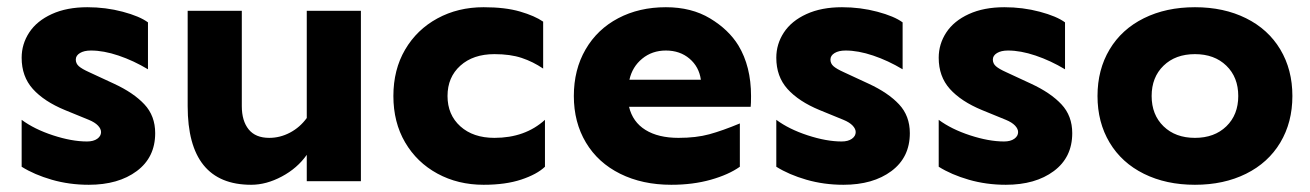

<svg xmlns="http://www.w3.org/2000/svg" viewBox="-20 -502 3631 532"><path d="M190 -337Q190 -326 198.5 -318.5Q207 -311 227 -302L296 -270Q350 -245 380 -213Q410 -181 410 -133Q410 -66 359 -28Q308 10 226 10Q172 10 123.5 -4Q75 -18 40 -40V-170Q75 -144 127 -127Q179 -110 221 -110Q239 -110 249.5 -117.5Q260 -125 260 -136Q260 -145 251.5 -154Q243 -163 226 -170L160 -197Q102 -221 71 -255.5Q40 -290 40 -342Q40 -380 61 -412Q82 -444 123.5 -463Q165 -482 222 -482Q273 -482 320 -469.5Q367 -457 390 -440V-310Q350 -334 308.5 -348Q267 -362 232 -362Q213 -362 201.5 -355Q190 -348 190 -337Z M500 -208V-472H650V-208Q650 -167 669 -143.5Q688 -120 726 -120Q756 -120 783.5 -134.5Q811 -149 830 -175V-472H980V0H830V-73Q804 -36 761 -13Q718 10 676 10Q500 10 500 -208Z M1320 10Q1249 10 1192 -21Q1135 -52 1102.5 -107.5Q1070 -163 1070 -236Q1070 -309 1102.5 -364.5Q1135 -420 1192 -451Q1249 -482 1320 -482Q1380 -482 1421 -470Q1462 -458 1485 -442V-312Q1457 -331 1425.5 -341.5Q1394 -352 1350 -352Q1291 -352 1255.5 -320Q1220 -288 1220 -236Q1220 -184 1255.5 -152Q1291 -120 1350 -120Q1435 -120 1490 -170V-40Q1468 -19 1424.5 -4.5Q1381 10 1320 10Z M1825 -482Q1896 -482 1947.5 -451Q1999 -420 2026 -376Q2061 -318 2061 -236Q2061 -215 2060 -206H1723Q1733 -164 1768.5 -142Q1804 -120 1860 -120Q1909 -120 1945.5 -130Q1982 -140 2030 -160V-40Q1999 -18 1949.5 -4Q1900 10 1840 10Q1760 10 1698.5 -20.5Q1637 -51 1603.5 -107Q1570 -163 1570 -236Q1570 -309 1602.5 -365Q1635 -421 1693 -451.5Q1751 -482 1825 -482ZM1922 -281Q1917 -317 1890.5 -339.5Q1864 -362 1825 -362Q1787 -362 1759.5 -339.5Q1732 -317 1724 -281Z M2281 -337Q2281 -326 2289.5 -318.5Q2298 -311 2318 -302L2387 -270Q2441 -245 2471 -213Q2501 -181 2501 -133Q2501 -66 2450 -28Q2399 10 2317 10Q2263 10 2214.5 -4Q2166 -18 2131 -40V-170Q2166 -144 2218 -127Q2270 -110 2312 -110Q2330 -110 2340.5 -117.5Q2351 -125 2351 -136Q2351 -145 2342.5 -154Q2334 -163 2317 -170L2251 -197Q2193 -221 2162 -255.5Q2131 -290 2131 -342Q2131 -380 2152 -412Q2173 -444 2214.5 -463Q2256 -482 2313 -482Q2364 -482 2411 -469.5Q2458 -457 2481 -440V-310Q2441 -334 2399.5 -348Q2358 -362 2323 -362Q2304 -362 2292.5 -355Q2281 -348 2281 -337Z M2731 -337Q2731 -326 2739.5 -318.5Q2748 -311 2768 -302L2837 -270Q2891 -245 2921 -213Q2951 -181 2951 -133Q2951 -66 2900 -28Q2849 10 2767 10Q2713 10 2664.5 -4Q2616 -18 2581 -40V-170Q2616 -144 2668 -127Q2720 -110 2762 -110Q2780 -110 2790.5 -117.5Q2801 -125 2801 -136Q2801 -145 2792.5 -154Q2784 -163 2767 -170L2701 -197Q2643 -221 2612 -255.5Q2581 -290 2581 -342Q2581 -380 2602 -412Q2623 -444 2664.5 -463Q2706 -482 2763 -482Q2814 -482 2861 -469.5Q2908 -457 2931 -440V-310Q2891 -334 2849.5 -348Q2808 -362 2773 -362Q2754 -362 2742.5 -355Q2731 -348 2731 -337Z M3561 -236Q3561 -163 3527.5 -107Q3494 -51 3432.5 -20.5Q3371 10 3291 10Q3211 10 3149.5 -20.5Q3088 -51 3054.5 -107Q3021 -163 3021 -236Q3021 -309 3054.5 -365Q3088 -421 3149.5 -451.5Q3211 -482 3291 -482Q3371 -482 3432.5 -451.5Q3494 -421 3527.5 -365Q3561 -309 3561 -236ZM3411 -236Q3411 -288 3378 -320Q3345 -352 3291 -352Q3237 -352 3204 -320Q3171 -288 3171 -236Q3171 -184 3204 -152Q3237 -120 3291 -120Q3345 -120 3378 -152Q3411 -184 3411 -236Z"/></svg>

Font: Madhuban Bold
Style: Regular
Weight: 700
Designer: jaikishan Patel
Foundry: MagicType
Version: Version 1.000